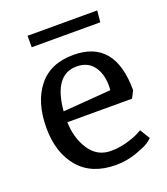

<svg xmlns="http://www.w3.org/2000/svg" viewBox="-124 -737 726 834"><g transform="rotate(-20 239.0 -319.5)"><path d="M258 -503Q450 -503 450 -270L433 -237H134Q136 -163 171.5 -109Q207 -55 270 -55Q308 -55 345 -65.5Q382 -76 400 -86L419 -96L447 -50Q440 -43 426 -33Q412 -23 366 -6.5Q320 10 270 10Q159 10 99.5 -59.5Q40 -129 40 -245Q40 -362 95.5 -432.5Q151 -503 258 -503ZM254 -451Q149 -451 135 -287L357 -304Q358 -319 358 -324Q358 -380 331.5 -415.5Q305 -451 254 -451ZM417 -596H100V-649H422Z"/></g></svg>

Font: Andada
Style: Regular
Weight: 400
Designer: Carolina Giovagnoli
Foundry: Carolina Giovagnoli
Version: Version 1.003